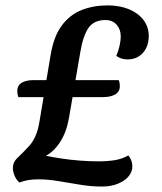

<svg xmlns="http://www.w3.org/2000/svg" viewBox="-20 -680 600 712"><path d="M357.8 11.8Q319 11.8 277.9 5.1Q236.8 -1.7 197.2 -8.3Q157.7 -15 122 -15Q99.8 -15 82.8 -11.8Q65.7 -8.5 52.2 -3.2Q41.3 -11.7 34.5 -27.5Q27.7 -43.3 27.7 -57.2Q27.7 -77.3 42.3 -92.2Q57 -107 68.3 -117.8Q78.7 -128 90.2 -141Q101.7 -154 111.5 -175.6Q121.3 -197.2 126.8 -231.7L167.2 -473Q178.7 -544.7 209.2 -585.5Q239.8 -626.3 283.8 -643.2Q327.8 -660 378.2 -660Q412.8 -660 440.9 -651.8Q469 -643.5 489.6 -628.1Q510.2 -612.7 520.9 -592Q531.7 -571.3 531.7 -547.2Q531.7 -519.8 521.3 -500.3Q511 -480.8 493.5 -470.2Q476 -459.7 454 -459.7Q440.5 -459.7 430.3 -463Q420.2 -466.3 411.2 -472.8Q418.2 -488.7 422.9 -508.2Q427.7 -527.8 427.7 -545.8Q427.7 -571 412.5 -588.3Q397.3 -605.7 370.7 -605.7Q329 -605.7 308.7 -577.3Q288.3 -549 277.8 -486.7L236.2 -245Q227.2 -191.7 204.2 -155.3Q181.2 -119 150.2 -102.2Q174.7 -97.3 207.6 -92.2Q240.5 -87.2 276.7 -84.4Q312.8 -81.7 346 -81.7Q377.7 -81.7 405.2 -86Q432.7 -90.3 455.8 -103.7Q470.8 -85.3 470.8 -63.3Q470.8 -42.2 456.2 -25.3Q441.7 -8.5 416.2 1.7Q390.7 11.8 357.8 11.8ZM48.2 -319.8Q46 -325.3 45 -331.7Q44 -338 44 -342Q44 -362.7 60.1 -372.8Q76.2 -382.8 102.2 -382.8H420Q423 -377.3 423.7 -371.1Q424.3 -364.8 424.3 -359.7Q424.3 -340.2 407.5 -330Q390.7 -319.8 359.7 -319.8Z"/></svg>

Font: Sansita Swashed Light
Style: Regular
Weight: 300
Designer: Pablo Cosgaya
Foundry: Omnibus-Type
Version: Version 1.003